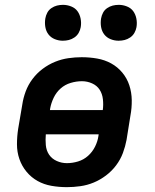

<svg xmlns="http://www.w3.org/2000/svg" viewBox="-20 -764 640 792"><path d="M256 8Q223 8 192 2.5Q161 -3 135 -17.5Q109 -32 89.5 -55.5Q70 -79 60 -108Q50 -137 50 -169Q50 -201 55 -233L72 -333Q76 -360 86 -387Q96 -414 114 -438Q132 -462 156 -480Q180 -498 207 -509Q234 -520 262 -524Q290 -528 317 -528Q350 -528 381 -522.5Q412 -517 438.5 -502.5Q465 -488 484.5 -464.5Q504 -441 513.5 -412Q523 -383 523.5 -351Q524 -319 518 -287L502 -187Q497 -160 487 -133Q477 -106 459 -82Q441 -58 417 -40Q393 -22 366.5 -11Q340 0 311.5 4Q283 8 256 8ZM404 -310Q407 -332 404.5 -354.5Q402 -377 391 -394Q380 -411 360 -420Q340 -429 318 -429Q295 -429 271.5 -422Q248 -415 230 -399Q212 -383 201.5 -361Q191 -339 187 -317L186 -310ZM256 -91Q279 -91 302 -98Q325 -105 343 -121Q361 -137 372 -159Q383 -181 386 -203L387 -210H169Q167 -188 169 -165.5Q171 -143 182.5 -126Q194 -109 214 -100Q234 -91 256 -91ZM469 -596Q452 -596 436 -602.5Q420 -609 410 -622Q400 -635 397 -652.5Q394 -670 397 -688Q399 -700 405 -711.5Q411 -723 422 -730.5Q433 -738 445 -741Q457 -744 470 -744Q487 -744 503.5 -737.5Q520 -731 529.5 -718Q539 -705 542.5 -687.5Q546 -670 543 -652Q541 -640 534.5 -628.5Q528 -617 517 -609.5Q506 -602 494 -599Q482 -596 469 -596ZM239 -596Q222 -596 206 -602.5Q190 -609 180 -622Q170 -635 167 -652.5Q164 -670 167 -688Q169 -700 175 -711.5Q181 -723 192 -730.5Q203 -738 215 -741Q227 -744 240 -744Q257 -744 273.5 -737.5Q290 -731 299.5 -718Q309 -705 312.5 -687.5Q316 -670 313 -652Q311 -640 304.5 -628.5Q298 -617 287 -609.5Q276 -602 264 -599Q252 -596 239 -596Z"/></svg>

Font: Iosevka Extended
Style: Bold Italic
Weight: 700
Width: 7
Italic angle: -9°
Monospace: yes
Designer: Belleve Invis
Foundry: Belleve Invis
Version: Version 32.5.0; ttfautohint (v1.8.4)